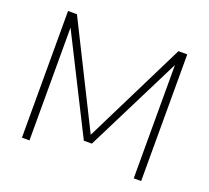

<svg xmlns="http://www.w3.org/2000/svg" viewBox="-125 -897 1148 1054"><g transform="rotate(20 449.0 -370.0)"><path d="M101 0V-740H153L450.5 -144L746 -740H797.5V0H754V-662L473 -100.5H426L145 -659V0Z"/></g></svg>

Font: Encode Sans SemiExpanded SemiExpanded ExtraLight
Style: Regular
Weight: 200
Width: 6
Designer: Multiple Designers
Foundry: Impallari Type
Version: Version 3.000; ttfautohint (v1.8.3) -l 8 -r 50 -G 200 -x 14 